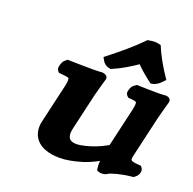

<svg xmlns="http://www.w3.org/2000/svg" viewBox="-129 -854 998 995"><g transform="rotate(20 370.0 -356.5)"><path d="M423.6 -12.1C450.4 -20.9 475.5 -31.8 503.4 -47.3C501.3 -22.2 503.8 -7.7 504.4 -4.6L506.3 4.7L515.4 8.4C527.1 13.2 541.9 10.9 549 9.3L554.7 7.9L559.9 4.3C576.9 -6.4 625.9 -20.8 686.1 -26.9L695 -27.8L702.5 -33.4C723.2 -49 729.1 -74.5 715.5 -90L710.4 -95.9L701.3 -96.6C646.8 -100.5 650.1 -104.3 658.4 -140.1L708.5 -356.9C714.4 -382.5 733.7 -449.8 734.7 -453L734.7 -453.3L734.9 -453.9C739.2 -472.9 722.5 -482 708.3 -482H705.9L703.6 -481.6C701.2 -481.2 677.7 -480 664.9 -480C633.4 -480 595.8 -481 559 -482L548.3 -482.3L537.8 -474.7C524.7 -466.2 522.1 -458 519.6 -451.9C515.4 -441.3 508 -424.6 523 -410.6L529.4 -404.6L538.9 -404.1C558.7 -403.1 571.9 -399.2 573.1 -398.2C574.8 -396.4 578.4 -386.7 570.9 -354.5L524.7 -154.3C521 -138.1 523.7 -142.5 515.1 -137.6C477.9 -116.6 438.5 -102.4 406.8 -94.6C385 -89.2 367.6 -87 361.2 -87C337.9 -87 298.3 -89.5 313.7 -156.2L360.6 -359.5C366.5 -385 386.8 -453.3 386.8 -453.3L387 -453.9L387.2 -454.5C391.4 -473.1 371.8 -482 355.4 -482H352.5L349.7 -481.5C347.8 -481.3 327.3 -480 312.1 -480C275.7 -480 219.4 -481 177 -482L166.3 -482.3L157 -474.7C144.7 -465.5 142.2 -456.5 139.9 -449.9C136.2 -439.4 129.7 -423 141.8 -409.1L147 -403.2L156 -402.5C176.6 -401.2 197.7 -397.6 201.8 -395.5C203.9 -393.3 207.7 -383.2 200.7 -352.6L150.7 -135.9C134.3 -65.2 169.3 10 301.9 10C332.2 10 374.6 3.2 423.6 -12.1ZM593.3 -718.4 583 -721.1C565.6 -725.5 547.8 -724.2 532.3 -721.4L519.9 -719.2L511.3 -710.3C469.6 -666.8 404.7 -613.2 354.5 -573.7L336.1 -559.3L344.9 -543.1C351.3 -531.1 362.7 -519.4 381.7 -515.6L392 -513.5L402.8 -518.2C447.1 -537.7 486.8 -561.8 524.8 -588C549.8 -563 577.5 -539.2 605 -518.9L612.2 -513.5L622.5 -515.5C643 -519.4 657.8 -532.6 667.2 -542.5L682.6 -558.8L672.6 -573.7C646.3 -613.1 615 -665.5 597.3 -710.1Z"/></g></svg>

Font: Linux Libertine Mono O 
Style: Mono Bold Oblique
Weight: 400
Italic angle: -13°
Designer: Philipp H. Poll
Foundry: Philipp H. Poll
Version: Version 5.1.7